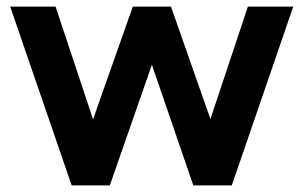

<svg xmlns="http://www.w3.org/2000/svg" viewBox="-20 -564 923 584"><path d="M198 0H314L442 -367L568 0H685L872 -544H734L620 -202L500 -544H384L263 -201L149 -544H11Z"/></svg>

Font: Mluvka
Style: Bold
Weight: 700
Designer: Modified by Jiří Krblich, Original typeface by Gumpita Rahayu
Foundry: Gumpita Rahayu & Jiří Krblich
Version: Version 2.000;Glyphs 3.1.1 (3134)